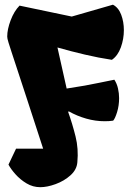

<svg xmlns="http://www.w3.org/2000/svg" viewBox="-20 -776 565 806"><path d="M221.2 -576.7 259.8 -404.3Q304.2 -411.1 336.2 -416.7Q368.2 -422.4 396.7 -428.5Q425.3 -434.6 460 -441.4Q470.7 -425.3 475.3 -404.8Q480 -384.3 480 -364.3Q480 -333 471.7 -305.9Q463.4 -278.8 455.1 -269.5Q446.3 -268.1 437.3 -267.6Q428.2 -267.1 418.9 -267.1Q380.4 -267.1 341.8 -278.1Q303.2 -289.1 268.6 -308.6L266.1 -306.2Q284.2 -255.4 297.1 -203.4Q310.1 -151.4 304.7 -94.7Q302.2 -63.5 275.6 -39.8Q249 -16.1 213.6 -3.2Q178.2 9.8 148.9 9.8Q118.2 9.8 91.6 -6.1Q64.9 -22 45.2 -44.2Q25.4 -66.4 15.6 -85L47.4 -151.9H161.1Q122.6 -271 96.2 -351.3Q69.8 -431.6 53.5 -481.4Q37.1 -531.2 28.3 -558.1Q19.5 -585 15.9 -596.7Q12.2 -608.4 11.5 -612.8Q10.7 -617.2 10.3 -622.6Q10.3 -652.8 24.7 -690.9Q39.1 -729 62 -752.4L281.2 -706.5L454.1 -756.3Q477.5 -744.1 488.8 -714.1Q500 -684.1 500 -649.4Q500 -612.3 487.3 -577.1Q474.6 -542 449.7 -524.9Q394 -533.2 335.9 -546.9Q277.8 -560.5 221.2 -576.7Z"/></svg>

Font: Fruktur
Style: Regular
Weight: 400
Designer: Viktoriya Grabowska, Eben Sorkin
Foundry: Viktoriya Grabowska
Version: Version 1.008; ttfautohint (v1.8.4.7-5d5b)